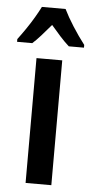

<svg xmlns="http://www.w3.org/2000/svg" viewBox="-84 -799 400 832"><g transform="rotate(5 115.5 -383.0)"><path d="M172 0H60V-543H172ZM167 -766Q183 -733 208.5 -693Q234 -653 261 -618V-606H195Q176 -623 156.5 -644.5Q137 -666 115 -692Q93 -666 72.5 -643Q52 -620 36 -606H-30V-618Q-14 -639 4.5 -666Q23 -693 38.5 -719.5Q54 -746 64 -766Z"/></g></svg>

Font: Noto Sans Thai ExtCond SemBd
Style: Regular
Weight: 600
Width: 2
Designer: Monotype Design Team
Foundry: Monotype Imaging Inc.
Version: Version 2.002; ttfautohint (v1.8.4.7-5d5b)